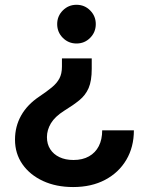

<svg xmlns="http://www.w3.org/2000/svg" viewBox="-20 -544 600 787"><path d="M356 -304.7V-261.7Q356 -212.4 343.3 -183.1Q330.6 -153.8 305.4 -133.3Q280.3 -112.8 242.7 -89.8Q205.1 -65.9 188.7 -38.6Q172.4 -11.2 172.4 18.1Q172.4 46.4 185.8 67.4Q199.2 88.4 223.6 100.1Q248 111.8 281.2 111.8Q318.4 111.8 344.7 96.9Q371.1 82 385 54.9Q398.9 27.8 398.9 -9.8H528.8Q528.8 58.6 497.8 111.1Q466.8 163.6 410.9 193.1Q355 222.7 279.8 222.7Q210 222.7 156.2 197.8Q102.5 172.9 72 129.2Q41.5 85.4 41.5 28.3Q41.5 -25.9 66.7 -70.6Q91.8 -115.2 140.6 -147.9Q171.9 -168.9 192.4 -185.8Q212.9 -202.6 223.4 -222.2Q233.9 -241.7 233.9 -271V-304.7ZM293.5 -524.4Q326.7 -524.4 349.6 -501.2Q372.6 -478 372.6 -445.3Q372.6 -412.1 349.6 -388.9Q326.7 -365.7 293.5 -365.7Q260.7 -365.7 237.5 -388.9Q214.4 -412.1 214.4 -445.3Q214.4 -478 237.5 -501.2Q260.7 -524.4 293.5 -524.4Z"/></svg>

Font: Inter Cardless Display
Style: Bold
Weight: 700
Designer: Rasmus Andersson
Foundry: rsms
Version: Version 4.001;git-9221beed3